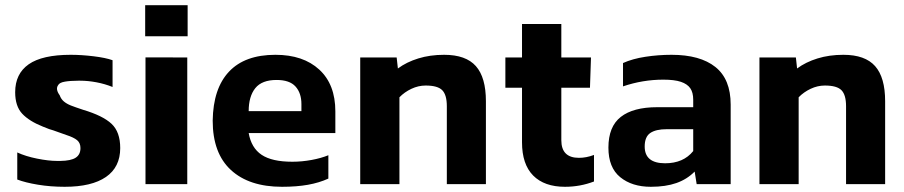

<svg xmlns="http://www.w3.org/2000/svg" viewBox="-20 -704 3457 734"><path d="M439.6 -137.9Q439.6 -199.6 406.4 -230.7Q373.2 -261.8 297.6 -284.3Q267.1 -294.4 251 -300.7Q234.9 -307.1 224.1 -316.2Q213.3 -325.3 208.2 -339.8Q191.2 -363.2 202.2 -378.4Q207.2 -388.3 227.7 -391.8Q248.2 -395.4 279.4 -395.5Q283.7 -395.5 286.8 -395.5Q316.4 -395.5 348.7 -389.4Q381 -383.3 410.3 -371.5V-473.8Q383.8 -483.3 337.5 -488.9Q291.3 -494.5 250.3 -494.5Q141.7 -494.5 89.8 -458.3Q38 -422.1 38 -351.5Q38 -298.1 64.7 -269.5Q91.4 -240.9 143.6 -220.1Q156.6 -215 167.7 -210.6Q174.3 -208.6 183.5 -205.7Q210.4 -195.8 233.4 -188Q262.3 -178.6 274.9 -168Q287.6 -157.3 287.6 -137.9Q287.6 -112.9 269.3 -101.1Q251.1 -89.3 210.7 -88.8Q203.7 -88.8 198.5 -88.8Q165.4 -88.8 121.8 -97.6Q78.2 -106.3 46 -121.2V-17.7Q76.8 -5.9 125.1 2.1Q173.3 10.1 227.4 10.1Q330.6 10.1 385.1 -27.5Q439.6 -65.1 439.6 -137.9Z M697.3 -565.3V-684H535V-565.3ZM695.9 0V-484.4L536.2 -484.5V0Z M1235.3 -21.3V-110.6Q1208 -99.3 1171 -92.5Q1134 -85.7 1097.6 -85.7Q1019.6 -85.7 980.1 -112.2Q940.6 -138.7 930.7 -195.3H1262V-278.2Q1262 -381.4 1200.6 -437.9Q1139.1 -494.5 1032.8 -494.5Q916.2 -494.5 855.6 -430.2Q794.9 -365.9 793.1 -242.8Q793.1 -118.2 862.8 -54.1Q932.4 10.1 1058.2 10.1Q1113.6 10.1 1157.2 2.4Q1200.8 -5.4 1235.3 -21.3ZM1037.5 -398.3Q1087.2 -398.3 1109.7 -373.3Q1132.3 -348.3 1132.3 -305.9V-279.1H930.7Q930.7 -335.5 956 -367Q981.3 -398.4 1037.5 -398.3Z M1507 0V-332.1Q1526.3 -352 1552.8 -364.5Q1579.3 -377 1607.3 -377Q1653.4 -377 1670.8 -359Q1688.2 -341.1 1688.2 -298V0H1837.6V-316.9Q1837.6 -408 1799.3 -451.2Q1761 -494.5 1678 -494.5Q1624 -494.5 1579.1 -480.6Q1534.2 -466.8 1501.1 -442.2L1496.4 -484.4H1357.1V0Z M2250.8 -10.2V-111.7Q2221.5 -100.6 2193.3 -100.6Q2125.9 -100.6 2125.9 -167.9V-368.7H2235.4L2239.3 -484.4H2125.9V-612.3H1975.6V-484.4H1912V-368.7H1975.6V-160.1Q1975.6 -76 2018.3 -32.9Q2061 10.1 2140 10.1Q2197.9 10.1 2250.8 -10.2Z M2635.6 -48.1 2643.3 0H2773.3V-304.2Q2773.3 -401.3 2714.9 -447.9Q2656.5 -494.5 2547.3 -494.5Q2496.2 -494.5 2447.1 -486.9Q2398 -479.4 2361.7 -463V-373.8Q2437.2 -399.5 2516 -399.5Q2558.2 -399.5 2583 -391.2Q2607.7 -382.8 2618.9 -366.6Q2630.1 -350.4 2630.1 -322.8V-294.2H2492.6Q2400.6 -294.2 2353.3 -257.1Q2305.9 -220.1 2305.9 -139.6Q2305.9 -63.4 2351 -26.7Q2396 10.1 2468.2 10.1Q2524.9 10.1 2565.9 -4.3Q2606.9 -18.8 2635.6 -48.1ZM2444.6 -144Q2444.6 -181 2466 -195.6Q2487.5 -210.2 2529.2 -210.1H2630.1V-126.5Q2592.6 -79.8 2522.7 -79.8Q2444.6 -79.8 2444.6 -144Z M3033.2 0V-332.1Q3052.5 -352 3079 -364.5Q3105.5 -377 3133.5 -377Q3179.6 -377 3197 -359Q3214.4 -341.1 3214.4 -298V0H3363.8V-316.9Q3363.8 -408 3325.5 -451.2Q3287.2 -494.5 3204.2 -494.5Q3150.2 -494.5 3105.3 -480.6Q3060.4 -466.8 3027.2 -442.2L3022.6 -484.4H2883.3V0Z"/></svg>

Font: Arad-FD-VF Thin
Style: Regular
Weight: 100
Designer: Mohammad Darvishi
Version: Version 1.010;September 21, 2024;FontCreator 15.0.0.2992 64-